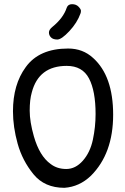

<svg xmlns="http://www.w3.org/2000/svg" viewBox="-20 -897 596 918"><path d="M299 -860Q305 -877 324.5 -877Q344 -877 355.5 -865Q367 -853 367 -845.5Q367 -838 365 -833Q349 -788 311.5 -748Q274 -708 254 -708Q234 -708 224 -718Q214 -728 214 -741.5Q214 -755 230 -768Q283 -811 299 -860ZM306 -665Q376 -665 425 -620Q521 -534 521 -348.5Q521 -163 415 -57Q360 -4 288 1Q193 1 140 -64Q87 -129 64.5 -209.5Q42 -290 42 -365Q42 -493 103 -576Q167 -665 306 -665ZM299 -582Q165 -582 132 -455Q122 -421 122 -368Q122 -315 142 -245Q169 -151 222 -113Q253 -89 297 -89Q341 -89 376 -128.5Q411 -168 424 -229Q437 -290 437 -352Q437 -462 405.5 -522Q374 -582 299 -582Z"/></svg>

Font: Patrick Hand
Style: Regular
Weight: 400
Designer: Patrick Wagesreiter
Foundry: Patrick Wagesreiter
Version: Version 1.003;PS 001.003;hotconv 1.0.70;makeotf.lib2.5.58329